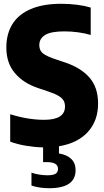

<svg xmlns="http://www.w3.org/2000/svg" viewBox="-20 -770 552 1016"><path d="M292 4V42Q334.5 49 357.2 71.2Q380 93.5 380 130.5Q380 226 240 226Q189.5 226 146.5 212V143.5Q165.5 150.5 188.2 154Q211 157.5 230.5 157.5Q260 157.5 273.5 149.8Q287 142 287 123.5Q287 88 229 88H208V10Q164.5 9 117.5 1.2Q70.5 -6.5 34 -20.5V-165.5Q128.5 -136 213.5 -136Q324 -136 324 -206.5Q324 -225 316.2 -238.2Q308.5 -251.5 289.2 -263Q270 -274.5 235 -286L180 -304.5Q103 -330.5 58.2 -383.8Q13.5 -437 13.5 -518.5Q13.5 -590.5 45.8 -642.5Q78 -694.5 143 -722.2Q208 -750 303.5 -750Q347 -750 387.8 -744.8Q428.5 -739.5 460 -730V-585Q430 -594 393.8 -599Q357.5 -604 321 -604Q249 -604 218.5 -584.8Q188 -565.5 188 -532Q188 -514.5 194.8 -502.2Q201.5 -490 218.2 -480Q235 -470 266 -459L321.5 -440.5Q407.5 -412 453.2 -359.8Q499 -307.5 499 -222.5Q499 -131 445 -71.8Q391 -12.5 292 4Z"/></svg>

Font: Encode Sans Condensed ExtraBold
Style: Regular
Weight: 800
Width: 3
Designer: Multiple Designers
Foundry: Impallari Type
Version: Version 2.000